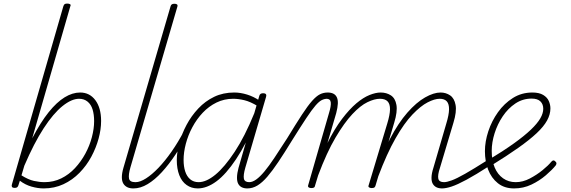

<svg xmlns="http://www.w3.org/2000/svg" viewBox="-20 -1036 3192 1073"><path d="M63 14Q49 14 46.5 7.5Q44 1 47 -7L334 -1001Q337 -1010 341.5 -1013Q346 -1016 356 -1016Q366 -1016 371.5 -1012.5Q377 -1009 373 -1001L160 -263Q207 -353 252 -409Q297 -465 341 -492Q385 -519 428 -519Q481 -519 513 -476Q545 -433 545 -360Q545 -313 531 -261.5Q517 -210 490.5 -160.5Q464 -111 424.5 -70.5Q385 -30 334.5 -6.5Q284 17 224 17Q192 17 156.5 7Q121 -3 91 -26L83 -1Q81 6 76.5 10Q72 14 63 14ZM100 -56Q138 -32 169.5 -25Q201 -18 229 -18Q279 -18 322 -39Q365 -60 399 -96.5Q433 -133 457 -177.5Q481 -222 493.5 -269.5Q506 -317 506 -359Q506 -396 497.5 -424Q489 -452 469.5 -468Q450 -484 422 -484Q380 -484 329 -443Q278 -402 224 -319Q170 -236 116 -110Z M725 17Q705 17 691 10Q677 3 669 -10.5Q661 -24 661 -46Q661 -68 670 -99L933 -1000Q935 -1008 940 -1011.5Q945 -1015 955 -1015Q965 -1015 969.5 -1011Q974 -1007 971 -998L709 -101Q697 -59 701 -38.5Q705 -18 736 -18Q745 -18 748.5 -12.5Q752 -7 749.5 -0.5Q747 6 741.5 11.5Q736 17 725 17Z M726 17Q717 17 713.5 11.5Q710 6 711.5 -0.5Q713 -7 719.5 -12.5Q726 -18 738 -18Q763 -18 796 -39Q829 -60 865.5 -98Q902 -136 939 -189Q976 -242 1009 -305Q1012 -312 1018 -312Q1024 -312 1028.5 -307Q1033 -302 1030 -295Q999 -230 961.5 -173.5Q924 -117 884.5 -74Q845 -31 805 -7Q765 17 726 17Z M1085 17Q1050 17 1023 -2Q996 -21 982 -57Q968 -93 968 -141Q968 -186 982 -237Q996 -288 1022.5 -338Q1049 -388 1088 -429.5Q1127 -471 1177 -495Q1227 -519 1289 -519Q1324 -519 1361 -507.5Q1398 -496 1430 -474L1420 -443Q1379 -468 1345.5 -476Q1312 -484 1283 -484Q1233 -484 1190 -463Q1147 -442 1113 -406Q1079 -370 1055 -325Q1031 -280 1018.5 -232.5Q1006 -185 1006 -142Q1006 -106 1015 -78Q1024 -50 1043 -34Q1062 -18 1090 -18Q1133 -18 1184 -60Q1235 -102 1291.5 -187.5Q1348 -273 1401 -403L1412 -362Q1355 -230 1299 -146Q1243 -62 1189.5 -22.5Q1136 17 1085 17ZM1362 17Q1344 17 1331 10.5Q1318 4 1311 -9.5Q1304 -23 1304.5 -45.5Q1305 -68 1313 -98L1429 -500Q1431 -508 1436.5 -511.5Q1442 -515 1451 -515Q1462 -515 1466 -509.5Q1470 -504 1467 -495L1351 -99Q1339 -57 1343 -37.5Q1347 -18 1373 -18Q1381 -18 1384 -12.5Q1387 -7 1386 -0.5Q1385 6 1378.5 11.5Q1372 17 1362 17Z M1362 17Q1353 17 1348.5 11.5Q1344 6 1346 -0.5Q1348 -7 1354.5 -12.5Q1361 -18 1373 -18Q1391 -18 1412 -33Q1433 -48 1458 -78Q1483 -108 1513.5 -154Q1544 -200 1584 -262Q1634 -344 1667 -394.5Q1700 -445 1724 -472Q1748 -499 1768 -509Q1788 -519 1812 -519Q1823 -519 1824.5 -513.5Q1826 -508 1823 -501.5Q1820 -495 1815.5 -489.5Q1811 -484 1809 -484Q1793 -484 1778 -476.5Q1763 -469 1743 -446Q1723 -423 1691.5 -375.5Q1660 -328 1610 -248Q1569 -181 1535.5 -131Q1502 -81 1474 -48.5Q1446 -16 1419 0.5Q1392 17 1362 17Z M1720 15Q1710 15 1705 11Q1700 7 1702 0L1818 -402Q1831 -444 1828.5 -464Q1826 -484 1805 -484Q1798 -484 1795 -489.5Q1792 -495 1793 -501.5Q1794 -508 1799 -513.5Q1804 -519 1811 -519Q1830 -519 1843 -512.5Q1856 -506 1862.5 -492Q1869 -478 1868 -456.5Q1867 -435 1859 -404L1810 -237Q1850 -317 1891.5 -371.5Q1933 -426 1971.5 -458.5Q2010 -491 2045 -505Q2080 -519 2107 -519Q2140 -519 2164.5 -503Q2189 -487 2195.5 -449.5Q2202 -412 2183 -350L2079 0Q2077 8 2072.5 11.5Q2068 15 2057 15Q2048 15 2042.5 11Q2037 7 2040 0L2144 -345Q2159 -394 2159.5 -424.5Q2160 -455 2146 -469.5Q2132 -484 2103 -484Q2073 -484 2033.5 -465Q1994 -446 1949 -398Q1904 -350 1855 -267Q1806 -184 1758 -56L1741 0Q1740 8 1735.5 11.5Q1731 15 1720 15ZM2451 17Q2432 17 2419 10.5Q2406 4 2398.5 -9Q2391 -22 2391.5 -44.5Q2392 -67 2402 -98L2474 -345Q2489 -394 2489.5 -424.5Q2490 -455 2477 -469.5Q2464 -484 2437 -484Q2409 -484 2370 -464Q2331 -444 2285 -396Q2239 -348 2190.5 -263Q2142 -178 2093 -48H2078Q2113 -171 2159.5 -260Q2206 -349 2256.5 -406.5Q2307 -464 2355.5 -491.5Q2404 -519 2442 -519Q2472 -519 2495.5 -503Q2519 -487 2526 -449.5Q2533 -412 2514 -350L2439 -99Q2425 -57 2429.5 -37.5Q2434 -18 2461 -18Q2469 -18 2471 -12.5Q2473 -7 2471 -0.5Q2469 6 2464 11.5Q2459 17 2451 17Z M2450 17Q2441 17 2437.5 11.5Q2434 6 2435.5 -0.5Q2437 -7 2443.5 -12.5Q2450 -18 2462 -18Q2477 -18 2504.5 -28Q2532 -38 2579.5 -65Q2627 -92 2701 -139Q2707 -143 2712.5 -140.5Q2718 -138 2721 -132Q2724 -126 2722.5 -119Q2721 -112 2714 -108Q2638 -59 2587 -31.5Q2536 -4 2504 6.5Q2472 17 2450 17Z M2853 17Q2799 17 2762.5 -12Q2726 -41 2708 -88Q2690 -135 2690 -191Q2690 -245 2709 -302.5Q2728 -360 2763 -409Q2798 -458 2846.5 -488.5Q2895 -519 2955 -519Q2993 -519 3015.5 -505.5Q3038 -492 3047 -471.5Q3056 -451 3056 -430Q3056 -397 3037.5 -363Q3019 -329 2979 -291.5Q2939 -254 2876 -209.5Q2813 -165 2724 -110L2708 -141Q2794 -193 2852.5 -235Q2911 -277 2947 -311.5Q2983 -346 2999.5 -374.5Q3016 -403 3016 -428Q3016 -454 3000 -469.5Q2984 -485 2951 -485Q2901 -485 2860 -457.5Q2819 -430 2789.5 -386Q2760 -342 2744 -291Q2728 -240 2728 -193Q2728 -139 2744.5 -100Q2761 -61 2791.5 -39.5Q2822 -18 2862 -18Q2902 -18 2941 -38.5Q2980 -59 3012 -85Q3044 -111 3061 -132Q3067 -139 3072.5 -139.5Q3078 -140 3082 -135Q3088 -131 3089.5 -125.5Q3091 -120 3086 -112Q3066 -87 3030.5 -56.5Q2995 -26 2950 -4.5Q2905 17 2853 17Z"/></svg>

Font: Playwrite AU QLD Thin
Style: Regular
Weight: 250
Designer: Veronika Burian, José Scaglione
Foundry: TypeTogether
Version: Version 1.002